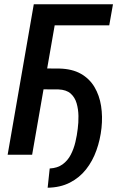

<svg xmlns="http://www.w3.org/2000/svg" viewBox="-20 -731 576 907"><path d="M513.7 -710.9 496.1 -611.3H238.3L131.8 0H16.1L139.6 -710.9ZM148.4 -309.1 166.5 -407.7 259.8 -407.2Q320.8 -405.8 361.8 -382.6Q402.8 -359.4 426.3 -319.8Q449.7 -280.3 457.5 -230.5Q465.3 -180.7 459.5 -126.5Q453.6 -71.3 435.5 -20.8Q417.5 29.8 386.5 69.1Q355.5 108.4 310.3 131.6Q265.1 154.8 205.1 155.8L214.8 64.9Q251.5 63 275.6 45.4Q299.8 27.8 314.2 0Q328.6 -27.8 336.2 -60.1Q343.8 -92.3 347.2 -122.6Q351.1 -151.4 350.6 -183.1Q350.1 -214.8 342 -242.9Q334 -271 313.7 -289.1Q293.5 -307.1 255.9 -308.6Z"/></svg>

Font: Roboto Condensed Medium
Style: Italic
Weight: 500
Italic angle: -12°
Designer: Christian Robertson
Foundry: Google
Version: Version 3.0; 2020